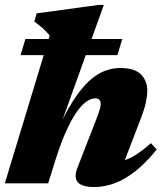

<svg xmlns="http://www.w3.org/2000/svg" viewBox="-24 -740 659 775"><path d="M199 -91.5 170.5 0H-4.5L176.5 -596.5Q170 -604.5 163.5 -611.5Q157 -618.5 149.5 -625Q142 -631.5 133.5 -638.5Q125 -645.5 114.5 -653L124 -686L373 -720H395L202 -183L200 -195Q235 -276 268.2 -328.5Q301.5 -381 333.5 -411Q365.5 -441 397.2 -453.2Q429 -465.5 461.5 -465.5Q519 -465.5 544.8 -439.8Q570.5 -414 570.5 -374.5Q570.5 -354.5 565 -327.8Q559.5 -301 546.5 -267L458.5 -38L425.5 -85.5Q453 -85.5 477 -92.8Q501 -100 527 -117Q553 -134 585.5 -162L608.5 -136.5Q565 -82.5 522.8 -49.2Q480.5 -16 439.2 -0.5Q398 15 356 15Q307.5 15 290.5 -4Q273.5 -23 288 -61.5L365 -259.5Q375 -286 378.8 -299Q382.5 -312 382.5 -320.5Q382.5 -331 377.2 -337Q372 -343 360 -343Q344 -343 325 -330Q306 -317 285.5 -287.8Q265 -258.5 243 -210.2Q221 -162 199 -91.5ZM59 -517.5 78.5 -582.5H469.5L450 -517.5Z"/></svg>

Font: Newsreader 16pt 16pt ExtraBold
Style: Italic
Weight: 800
Italic angle: -17°
Version: Version 1.003